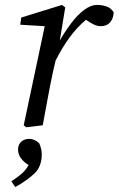

<svg xmlns="http://www.w3.org/2000/svg" viewBox="-20 -507 480 777"><path d="M76 0 161 -401 62 -407 66 -436 231 -487 244 -477 222 -343Q244 -381 268.5 -413.5Q293 -446 320 -466.5Q347 -487 373 -487Q394 -487 412 -480.5Q430 -474 440 -457Q439 -432 425.5 -416.5Q412 -401 387 -401Q374 -401 358.5 -408.5Q343 -416 328 -427Q292 -397 262 -356Q232 -315 205 -262L193 -210Q182 -158 172.5 -105.5Q163 -53 153 0L86 8ZM42 250 26 227Q51 210 67 196.5Q83 183 96 161Q76 149 64.5 133Q53 117 53 98Q53 78 66 66.5Q79 55 98 55Q120 55 139 73Q145 88 147 98Q149 108 149 117Q149 167 119.5 195Q90 223 42 250Z"/></svg>

Font: Source Serif Pro
Style: Italic
Weight: 400
Italic angle: -12°
Designer: Frank Grießhammer
Foundry: Adobe Systems Incorporated
Version: Version 3.001;hotconv 1.0.111;makeotfexe 2.5.65597